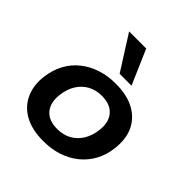

<svg xmlns="http://www.w3.org/2000/svg" viewBox="-204 -913 1073 1073"><g transform="rotate(45 332.0 -376.5)"><path d="M303 10Q212 10 153 -23Q94 -56 67.5 -115Q41 -174 51 -250Q59 -309 84.5 -356Q110 -403 151.5 -436Q193 -469 246 -486.5Q299 -504 362 -504Q452 -504 511.5 -471Q571 -438 597 -380Q623 -322 613 -244Q606 -185 580 -138Q554 -91 513 -58Q472 -25 419 -7.5Q366 10 303 10ZM309 -93Q357 -93 393 -113Q429 -133 451.5 -169.5Q474 -206 480 -254Q489 -322 456 -361.5Q423 -401 355 -401Q308 -401 272 -381Q236 -361 213.5 -325Q191 -289 185 -240Q176 -172 208.5 -132.5Q241 -93 309 -93ZM338 -558 208 -763H343L432 -558Z"/></g></svg>

Font: Nunito Sans 10pt SemiExpanded
Style: Bold Italic
Weight: 700
Width: 6
Italic angle: -9°
Designer: Vernon Adams
Foundry: Vernon Adams
Version: Version 3.101;gftools[0.9.27]